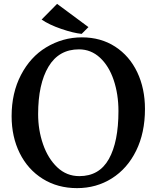

<svg xmlns="http://www.w3.org/2000/svg" viewBox="-20 -958 807 992"><path d="M40 0ZM729 -395Q729 -272 683.5 -179.5Q638 -87 558 -36.5Q478 14 378 14Q278 14 201 -34Q124 -82 82 -166.5Q40 -251 40 -358Q40 -478 88.5 -571Q137 -664 218 -713Q304 -765 403 -765Q501 -765 575 -717Q649 -669 689 -585Q729 -501 729 -395ZM177 -368Q177 -286 202.5 -212.5Q228 -139 276 -93.5Q324 -48 390 -48Q493 -48 542.5 -136.5Q592 -225 592 -384Q592 -471 567.5 -544Q543 -617 496.5 -660Q450 -703 388 -703Q284 -703 230.5 -613.5Q177 -524 177 -368ZM195 -857 275 -938 437 -818 402 -783Q360 -787 297 -808.5Q234 -830 195 -857Z"/></svg>

Font: Martel
Style: Bold
Weight: 700
Designer: Dan Reynolds
Foundry: Dan Reynolds
Version: Version 1.001; ttfautohint (v1.1) -l 5 -r 5 -G 72 -x 0 -D la